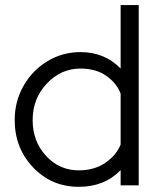

<svg xmlns="http://www.w3.org/2000/svg" viewBox="-20 -720 604 746"><path d="M519 -228.5V-224.6V0H448.7V-59.1Q386.2 5.9 286.1 5.9Q180.7 5.9 108.9 -69.3Q37.1 -144.5 37.1 -253.9Q37.1 -325.7 71.3 -386.2Q105.5 -446.8 164.3 -482.2Q223.1 -517.6 292.5 -517.6Q386.7 -517.6 448.7 -453.6V-700.2H519ZM448.7 -158.2V-356Q434.1 -396 393.8 -424.8Q353.5 -453.6 292.5 -453.6Q216.8 -453.6 161.9 -395.3Q106.9 -336.9 106.9 -253.9Q106.9 -170.4 158.9 -114.3Q210.9 -58.1 286.1 -58.1Q346.2 -58.1 388.9 -87.2Q431.6 -116.2 448.7 -158.2Z"/></svg>

Font: LilGrotesk
Style: Regular
Weight: 400
Designer: BSozoo
Foundry: BSozoo
Version: Version 1.004;PS 001.004;hotconv 1.0.70;makeotf.lib2.5.58329